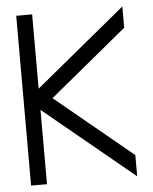

<svg xmlns="http://www.w3.org/2000/svg" viewBox="-50 -709 600 751"><g transform="rotate(-5 250.0 -333.5)"><path d="M41.7 0H104.2V-291.7L458.3 0V-83.3L155 -333.3L458.3 -583.3V-666.7L104.2 -375V-666.7H41.7Z"/></g></svg>

Font: Amy Mono
Style: Regular
Weight: 400
Monospace: yes
Version: Version 001.000